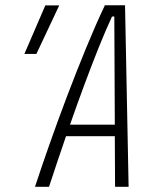

<svg xmlns="http://www.w3.org/2000/svg" viewBox="-20 -714 626 734"><path d="M167.5 0H113.8Q137.2 -71.3 168.7 -160.9Q200.2 -250.5 236.3 -345.9Q272.5 -441.4 309.6 -531.5Q346.7 -621.6 380.9 -693.8H458L471.7 0H419.9L418.9 -193.4H232.4Q213.9 -139.6 197.3 -90.1Q180.7 -40.5 167.5 0ZM247.6 -237.3H418.9L417 -650.9H408.2Q383.8 -598.1 356.4 -530Q329.1 -461.9 301.3 -386.7Q273.4 -311.5 247.6 -237.3ZM73.2 -507.8 153.3 -693.4H206.5L119.1 -507.8Z"/></svg>

Font: CaskaydiaCove NFP ExtraLight
Style: Italic
Weight: 200
Italic angle: -10°
Designer: Aaron Bell
Foundry: Saja Typeworks
Version: Version 2111.001; VTT 6.35;Nerd Fonts 3.1.1